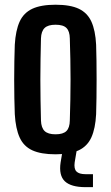

<svg xmlns="http://www.w3.org/2000/svg" viewBox="-20 -628 458 792"><path d="M209 8.5Q149 8.5 113.2 -8Q77.5 -24.5 61 -61Q44.5 -97.5 41 -157Q40 -185.5 39.2 -222.5Q38.5 -259.5 38.5 -299Q38.5 -338.5 39.2 -376Q40 -413.5 41 -443.5Q44.5 -502.5 61 -538.8Q77.5 -575 113.2 -591.8Q149 -608.5 209 -608.5Q270 -608.5 305.2 -591.8Q340.5 -575 357 -538.8Q373.5 -502.5 376.5 -443.5Q377.5 -414.5 378 -377.8Q378.5 -341 378.5 -301.2Q378.5 -261.5 378 -224.2Q377.5 -187 376.5 -157Q373.5 -98 357 -61.5Q340.5 -25 305.2 -8.2Q270 8.5 209 8.5ZM209 -74Q240.5 -74 254 -87.5Q267.5 -101 268 -131Q269.5 -175 270.2 -217Q271 -259 271 -300.5Q271 -342 270.2 -383.8Q269.5 -425.5 268 -469.5Q267.5 -499 254.2 -512.5Q241 -526 209 -526Q178 -526 164 -512.5Q150 -499 149 -469.5Q148 -425.5 147.2 -383.5Q146.5 -341.5 146.5 -300Q146.5 -258.5 147.2 -216.5Q148 -174.5 149 -131Q150 -101 164 -87.5Q178 -74 209 -74ZM363.5 144H333Q273 144 247.5 119.8Q222 95.5 230 42L238 -5.5H296L288 42Q284.5 68 295.2 79.2Q306 90.5 333 90.5H363.5Z"/></svg>

Font: Big Shoulders Display Thin
Style: Bold
Weight: 700
Version: Version 2.002